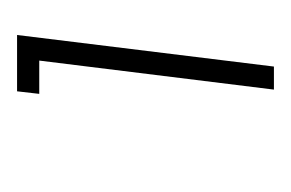

<svg xmlns="http://www.w3.org/2000/svg" viewBox="-78 -664 341 225"><g transform="rotate(-90 92.5 -551.5)"><path d="M95 -676 98 -702H164L127 -401H100L134 -676Z"/></g></svg>

Font: Josefin Sans
Style: Italic
Weight: 400
Italic angle: -7.5°
Designer: Santiago Orozco
Foundry: Typemade